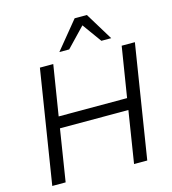

<svg xmlns="http://www.w3.org/2000/svg" viewBox="-133 -1045 1031 1152"><g transform="rotate(-15 383.0 -468.5)"><path d="M48 0 160 -705H243L193 -393H618L668 -705H750L638 0H556L607 -322H182L131 0ZM297 -765 438 -937H514L619 -765H558L472 -884L358 -765Z"/></g></svg>

Font: Mulish
Style: Italic
Weight: 400
Italic angle: -9°
Designer: Vernon Adams
Foundry: Vernon Adams
Version: Version 3.603; ttfautohint (v1.8.3)